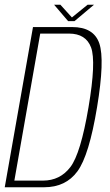

<svg xmlns="http://www.w3.org/2000/svg" viewBox="-38 -789 463 809"><path d="M-18 0 101 -675H266Q357 -675 380.5 -606Q404 -537 371 -337.5Q337.5 -134 288.2 -67Q239 0 148 0ZM22.5 -28H143Q215 -28 258.5 -85Q302 -142 335 -337.5Q367.5 -530 345.8 -588.8Q324 -647.5 252.5 -647.5H131.5ZM249 -700 190 -769H216.5L265 -715.5L331 -769H358L276 -700Z"/></svg>

Font: Anybody ExtraLight
Style: Italic
Weight: 200
Italic angle: -10°
Designer: Tyler Finck
Foundry: Etcetera Type Company
Version: Version 1.010; ttfautohint (v1.8.3) -l 8 -r 50 -G 200 -x 14 